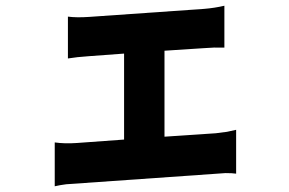

<svg xmlns="http://www.w3.org/2000/svg" viewBox="-20 -593 1009 670"><path d="M804 -140V13Q791 11 767 11L211 50Q188 53 171 57V-96Q206 -91 248 -94L413 -106V-406L291 -397Q247 -394 217 -389V-535Q247 -531 291 -534L692 -562Q729 -565 763 -573V-427Q727 -428 692 -425L554 -416V-116L733 -128Q751 -130 772 -133Z"/></svg>

Font: Xiangcui Wave Sans Xiangcui Wave Sans
Style: Regular
Weight: 800
Width: 3
Version: Version 0.920;March 28, 2024;FontCreator 14.0.0.2814 64-bit